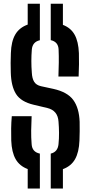

<svg xmlns="http://www.w3.org/2000/svg" viewBox="-20 -930 494 1050"><path d="M257.5 101V-90Q296 -99 300 -142Q303 -171 302.8 -203.2Q302.5 -235.5 300 -264.5Q296.5 -325.5 238.5 -339.5L164.5 -357Q94.5 -373.5 67.8 -415.8Q41 -458 39 -533Q38 -560 38.2 -586.2Q38.5 -612.5 39.5 -640Q41.5 -703.5 63.5 -741.2Q85.5 -779 131.5 -795.5V-909.5H198V-710Q157.5 -701 154 -658.5Q151.5 -626.5 151.5 -595.8Q151.5 -565 154 -533Q155.5 -501 166.8 -482.8Q178 -464.5 204.5 -458.5L271.5 -444Q348.5 -427 380.5 -383.5Q412.5 -340 415.5 -264.5Q416 -240 415.8 -212.5Q415.5 -185 414.5 -161Q412 -97.5 390.5 -59.5Q369 -21.5 324 -5V101ZM299.5 -511.5Q301 -551.5 301.5 -587.5Q302 -623.5 300.5 -658.5Q299 -701.5 257.5 -710.5V-909.5H324V-794Q367.5 -777.5 388.2 -740Q409 -702.5 411.5 -639.5Q412.5 -613 412 -579Q411.5 -545 410 -511.5ZM131.5 101V-5.5Q87 -22 65.5 -59.8Q44 -97.5 41.5 -161Q40.5 -194.5 41 -227.5Q41.5 -260.5 44.5 -294.5H153Q151 -254 150.5 -215.8Q150 -177.5 153 -142Q155.5 -98.5 198 -90V101Z"/></svg>

Font: Big Shoulders Stencil Text
Style: Bold
Weight: 700
Designer: Patric King
Foundry: XO Type Co
Version: Version 1.000